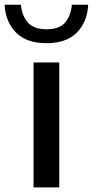

<svg xmlns="http://www.w3.org/2000/svg" viewBox="-64 -816 404 836"><path d="M82 0V-544H194V0ZM138.5 -628Q51.5 -628 5.8 -674.2Q-40 -720.5 -44 -795.5H27Q31.5 -747.5 57.2 -718Q83 -688.5 138.5 -688.5Q194.5 -688.5 219.5 -718Q244.5 -747.5 249 -795.5H320Q316 -720 270.5 -674Q225 -628 138.5 -628Z"/></svg>

Font: Encode Sans Expanded Expanded Medium
Style: Regular
Weight: 500
Width: 7
Designer: Multiple Designers
Foundry: Impallari Type
Version: Version 3.000; ttfautohint (v1.8.3) -l 8 -r 50 -G 200 -x 14 